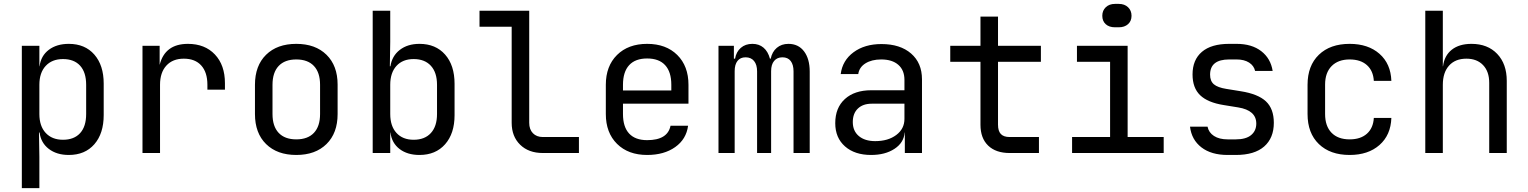

<svg xmlns="http://www.w3.org/2000/svg" viewBox="-20 -785 7840 985"><path d="M512 -356V-195Q512 -100 464 -45Q416 10 333 10Q271 10 230.5 -21Q190 -52 183 -105H180L182 20V180H92V-550H182V-445H183Q190 -499 230.5 -529.5Q271 -560 333 -560Q416 -560 464 -505Q512 -450 512 -356ZM422 -350Q422 -414 391 -448Q360 -482 303 -482Q247 -482 214.5 -447Q182 -412 182 -350V-200Q182 -138 214.5 -103Q247 -68 303 -68Q360 -68 391 -102Q422 -136 422 -200Z M1134 -358V-325H1044V-350Q1044 -414 1012.5 -449Q981 -484 923 -484Q866 -484 833.5 -448.5Q801 -413 801 -350V0H711V-550H799V-452Q826 -560 944 -560Q1031 -560 1082.5 -505.5Q1134 -451 1134 -358Z M1288 -200V-350Q1288 -448 1345 -504Q1402 -560 1500 -560Q1598 -560 1655 -504Q1712 -448 1712 -351V-200Q1712 -102 1655 -46Q1598 10 1500 10Q1402 10 1345 -46Q1288 -102 1288 -200ZM1622 -200V-350Q1622 -413 1590.5 -446.5Q1559 -480 1500 -480Q1441 -480 1409.5 -446.5Q1378 -413 1378 -350V-200Q1378 -137 1409.5 -103.5Q1441 -70 1500 -70Q1559 -70 1590.5 -103.5Q1622 -137 1622 -200Z M2312 -355V-194Q2312 -100 2263.5 -45Q2215 10 2132 10Q2070 10 2030 -20.5Q1990 -51 1983 -105H1982V0H1892V-730H1982V-570L1980 -445H1983Q1991 -498 2031 -529Q2071 -560 2132 -560Q2215 -560 2263.5 -505Q2312 -450 2312 -355ZM2222 -350Q2222 -413 2190.5 -447.5Q2159 -482 2102 -482Q2046 -482 2014 -447Q1982 -412 1982 -350V-200Q1982 -138 2014 -103Q2046 -68 2102 -68Q2159 -68 2190.5 -102.5Q2222 -137 2222 -200Z M2765 0Q2692 0 2648.5 -42.5Q2605 -85 2605 -155V-648H2440V-730H2695V-155Q2695 -121 2714 -101.5Q2733 -82 2765 -82H2950V0Z M3512 -253H3176V-200Q3176 -134 3207.5 -100Q3239 -66 3300 -66Q3405 -66 3420 -140H3510Q3501 -71 3444 -30.5Q3387 10 3300 10Q3203 10 3145.5 -47Q3088 -104 3088 -200V-350Q3088 -446 3145.5 -503Q3203 -560 3300 -560Q3397 -560 3454.5 -503Q3512 -446 3512 -350ZM3176 -321H3424V-350Q3424 -416 3392.5 -450.5Q3361 -485 3300 -485Q3239 -485 3207.5 -450.5Q3176 -416 3176 -350Z M4134 -418V0H4051V-419Q4051 -453 4036.5 -472Q4022 -491 3994 -491Q3967 -491 3951.5 -472.5Q3936 -454 3936 -420V0H3864V-419Q3864 -453 3848.5 -472Q3833 -491 3805 -491Q3778 -491 3763.5 -472.5Q3749 -454 3749 -420V0H3666V-550H3745V-484H3751Q3757 -519 3780.5 -539.5Q3804 -560 3840 -560Q3874 -560 3897 -540.5Q3920 -521 3930 -484H3934Q3941 -519 3965 -539.5Q3989 -560 4025 -560Q4076 -560 4105 -521.5Q4134 -483 4134 -418Z M4710 -378V0H4622V-105H4621Q4617 -53 4569 -21.5Q4521 10 4449 10Q4365 10 4315 -34Q4265 -78 4265 -153Q4265 -232 4314.5 -277Q4364 -322 4450 -322H4620V-375Q4620 -425 4588.5 -452.5Q4557 -480 4501 -480Q4452 -480 4420 -460Q4388 -440 4383 -405H4293Q4302 -475 4359 -517Q4416 -559 4502 -559Q4598 -559 4654 -510.5Q4710 -462 4710 -378ZM4620 -175V-253H4452Q4407 -253 4381 -228Q4355 -203 4355 -159Q4355 -113 4386 -87Q4417 -61 4470 -61Q4536 -61 4578 -92.5Q4620 -124 4620 -175Z M5160 0Q5089 0 5049.5 -38Q5010 -76 5010 -145V-468H4855V-550H5010V-700H5100V-550H5320V-468H5100V-145Q5100 -113 5114.5 -97.5Q5129 -82 5160 -82H5310V0Z M5700 -645Q5670 -645 5652.5 -661Q5635 -677 5635 -704Q5635 -731 5653 -748Q5671 -765 5700 -765H5720Q5749 -765 5767 -748Q5785 -731 5785 -704Q5785 -677 5767 -661Q5749 -645 5720 -645ZM5950 0H5480V-82H5675V-468H5505V-550H5765V-82H5950Z M6278 10Q6194 10 6143.5 -29Q6093 -68 6085 -135H6175Q6181 -105 6208 -87.5Q6235 -70 6278 -70H6320Q6372 -70 6398.5 -92Q6425 -114 6425 -151Q6425 -219 6332 -234L6258 -246Q6176 -259 6137 -296.5Q6098 -334 6098 -403Q6098 -478 6146 -519Q6194 -560 6286 -560H6324Q6402 -560 6450.5 -522.5Q6499 -485 6509 -421H6419Q6413 -448 6388 -464Q6363 -480 6324 -480H6286Q6188 -480 6188 -402Q6188 -369 6207.5 -352.5Q6227 -336 6271 -329L6345 -317Q6434 -303 6474.5 -265Q6515 -227 6515 -155Q6515 -77 6465.5 -33.5Q6416 10 6320 10Z M6688 -200V-350Q6688 -448 6746 -504Q6804 -560 6904 -560Q6999 -560 7057 -509Q7115 -458 7118 -370H7028Q7025 -422 6992.5 -451Q6960 -480 6904 -480Q6845 -480 6811.5 -446Q6778 -412 6778 -351V-200Q6778 -138 6811 -104Q6844 -70 6904 -70Q6960 -70 6992.5 -99Q7025 -128 7028 -180H7118Q7115 -92 7057 -41Q6999 10 6904 10Q6804 10 6746 -46Q6688 -102 6688 -200Z M7710 -370V0H7620V-360Q7620 -418 7588.5 -451Q7557 -484 7503 -484Q7446 -484 7414 -448.5Q7382 -413 7382 -350V0H7292V-730H7382V-445H7383Q7390 -500 7428 -530Q7466 -560 7529 -560Q7612 -560 7661 -508.5Q7710 -457 7710 -370Z"/></svg>

Font: JetBrains Mono
Style: Regular
Weight: 400
Monospace: yes
Designer: Philipp Nurullin, Konstantin Bulenkov
Foundry: JetBrains
Version: Version 2.001;December 29, 2023;FontCreator 11.5.0.2427 32-b